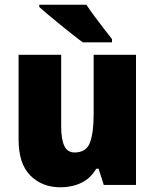

<svg xmlns="http://www.w3.org/2000/svg" viewBox="-20 -786 658 816"><path d="M558 -553V0H421L399 -69H389Q365 -28 325.5 -9Q286 10 237 10Q159 10 109 -40Q59 -90 59 -193V-553H240V-249Q240 -195 253 -166.5Q266 -138 297 -138Q347 -138 362.5 -180.5Q378 -223 378 -300V-553ZM347 -766Q361 -745 381.5 -717Q402 -689 422.5 -663Q443 -637 456 -620V-606H332Q315 -618 290 -638Q265 -658 237.5 -680Q210 -702 186 -722.5Q162 -743 147 -756V-766Z"/></svg>

Font: Noto Sans Myanmar UI SemiCondensed Black
Style: Regular
Weight: 900
Width: 4
Designer: Monotype Design Team
Foundry: Monotype Imaging Inc.
Version: Version 2.103; ttfautohint (v1.8.4.7-5d5b)